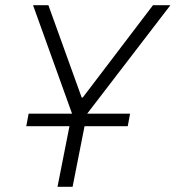

<svg xmlns="http://www.w3.org/2000/svg" viewBox="-20 -718 675 738"><path d="M201 0 247 -233H81L90 -281H257L107 -698H166L294 -343H298L568 -698H635L315 -281H480L471 -233H305L259 0Z"/></svg>

Font: IBM Plex Sans Light
Style: Italic
Weight: 300
Italic angle: -11.31°
Designer: Mike Abbink, Paul van der Laan, Pieter van Rosmalen
Foundry: Bold Monday
Version: Version 3.0